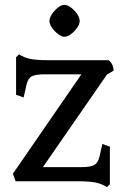

<svg xmlns="http://www.w3.org/2000/svg" viewBox="-20 -744 519 788"><path d="M419 24Q397 10 371.5 5Q346 0 300 0H44L33 -31L314 -439H164Q127 -439 111 -431Q95 -423 89 -397L77 -344L46 -355V-509L58 -521Q80 -507 105.5 -502Q131 -497 177 -497H426Q446 -480 446 -454L419 -438L156 -58H313Q351 -58 366.5 -66.5Q382 -75 388 -100L400 -153L431 -142V12ZM244 -593Q233 -593 218.5 -604Q204 -615 193.5 -630Q183 -645 183 -658Q183 -671 193.5 -686.5Q204 -702 218 -713Q232 -724 244 -724Q257 -724 271.5 -713Q286 -702 296.5 -686.5Q307 -671 307 -658Q307 -645 296.5 -630Q286 -615 271.5 -604Q257 -593 244 -593Z"/></svg>

Font: Gabriela
Style: Regular
Weight: 400
Designer: Eduardo Rodriguez Tunni
Foundry: Eduardo Rodriguez Tunni
Version: Version 2.001;gftools[0.9.26]